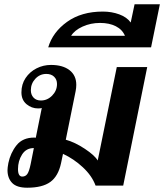

<svg xmlns="http://www.w3.org/2000/svg" viewBox="-20 -866 766 896"><path d="M15 -72Q15 -83 19 -105Q29 -153 57.5 -188.5Q86 -224 140 -224Q145 -224 147 -223L175 -362Q170 -360 158 -360Q127 -360 103.5 -380Q80 -400 80 -435Q80 -473 99.5 -502Q119 -531 150.5 -547Q182 -563 218 -563Q273 -563 304.5 -538.5Q336 -514 336 -470Q336 -456 333 -441L287 -214Q330 -202 376 -171.5Q422 -141 436 -117L525 -553H667L555 0H426Q409 -46 366.5 -85.5Q324 -125 274 -148L265 -105Q252 -44 215 -17Q178 10 107 10Q58 10 36.5 -12.5Q15 -35 15 -72ZM246 -474Q246 -495 232.5 -508Q219 -521 196 -521Q166 -521 145 -498.5Q124 -476 124 -445Q124 -424 136.5 -410.5Q149 -397 171 -397Q201 -397 223.5 -420Q246 -443 246 -474ZM123 -100 138 -175Q102 -175 83 -145Q64 -115 64 -77Q64 -42 84 -42Q99 -42 107.5 -54Q116 -66 123 -100Z M460 -812Q501 -812 536.5 -799Q572 -786 590 -761L608 -846H726L685 -645H205Q226 -716 293 -764Q360 -812 460 -812ZM563 -699Q551 -728 520.5 -743.5Q490 -759 447 -759Q403 -759 365.5 -742Q328 -725 312 -699Z"/></svg>

Font: Taviraj SemiBold
Style: Italic
Weight: 600
Italic angle: -12°
Designer: Katatrad Team
Foundry: CadsonDemak
Version: Version 1.001